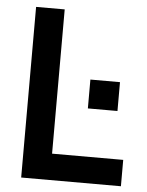

<svg xmlns="http://www.w3.org/2000/svg" viewBox="-51 -728 587 769"><g transform="rotate(5 243.0 -343.0)"><path d="M63 0V-686H178V-106H464V0ZM305 -299V-415H424V-299Z"/></g></svg>

Font: Archivo Narrow SemiBold
Style: Regular
Weight: 600
Designer: Hector Gatti
Foundry: Omnibus-Type
Version: Version 3.002